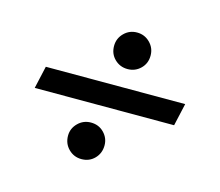

<svg xmlns="http://www.w3.org/2000/svg" viewBox="-75 -578 756 660"><g transform="rotate(15 303.0 -248.0)"><path d="M46 -208 64 -288H560L542 -208ZM264 -13Q237 -13 218 -32Q199 -51 199 -79Q199 -105 218 -124Q237 -143 264 -143Q292 -143 310.5 -124Q329 -105 329 -79Q329 -51 310.5 -32Q292 -13 264 -13ZM337 -353Q310 -353 291 -371.5Q272 -390 272 -418Q272 -445 291 -464Q310 -483 337 -483Q364 -483 383 -464Q402 -445 402 -418Q402 -390 383 -371.5Q364 -353 337 -353Z"/></g></svg>

Font: Atkinson Hyperlegible Next
Style: Italic
Weight: 400
Italic angle: -12°
Designer: Elliott Scott, Megan Eiswerth, Linus Boman, Theodore Petrosky, Letters from Sweden
Foundry: Applied Design Works, Letters from Sweden
Version: Version 2.001